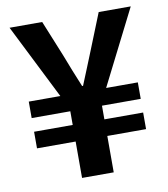

<svg xmlns="http://www.w3.org/2000/svg" viewBox="-76 -720 687 784"><g transform="rotate(-10 267.5 -327.5)"><path d="M201.2 0V-150.9H41V-219.7H201.2V-276.4H41V-344.7H171.9L16.1 -655.3H151.4L211.9 -506.8Q225.1 -472.7 238.5 -438.5Q252 -404.3 266.6 -369.6H270.5Q284.7 -404.8 298.6 -438.5Q312.5 -472.2 326.2 -506.8L385.7 -655.3H518.6L361.8 -344.7H493.2V-276.4H332.5V-219.7H493.2V-150.9H332.5V0Z"/></g></svg>

Font: Akatab ExtraBold
Style: Regular
Weight: 800
Designer: SIL International
Foundry: SIL International
Version: Version 3.000